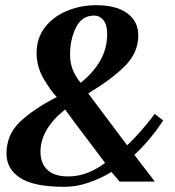

<svg xmlns="http://www.w3.org/2000/svg" viewBox="-20 -700 673 740"><path d="M498 -103 577 0H441L409 -38Q409 -36 380.5 -21Q352 -6 311.5 7Q271 20 227 20Q110 20 57.5 -14.5Q5 -49 5 -108Q5 -181 57 -230.5Q109 -280 199 -326Q176 -349 148.5 -396Q121 -443 121 -496Q121 -553 153 -594.5Q185 -636 238 -658Q291 -680 350 -680Q429 -680 471 -648.5Q513 -617 513 -564Q513 -496 460 -444Q407 -392 320 -340L470 -140Q505 -173 545 -221Q563 -243 576 -261L609 -236Q598 -219 579 -193Q539 -141 498 -103ZM250 -490Q250 -454 262.5 -426.5Q275 -399 291 -381Q338 -418 365.5 -465Q393 -512 393 -569Q393 -605 378.5 -622.5Q364 -640 343 -640Q295 -640 272.5 -593.5Q250 -547 250 -490ZM385 -72Q385 -72 319 -160Q266 -229 231 -278Q136 -202 136 -115Q136 -70 163 -45Q190 -20 243 -20Q294 -20 344 -46Q362 -55 385 -72Z"/></svg>

Font: Philosopher
Style: Bold Italic
Weight: 700
Italic angle: -10°
Designer: Jovanny Lemonad
Foundry: Jovanny Lemonad
Version: Version 2.000